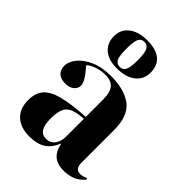

<svg xmlns="http://www.w3.org/2000/svg" viewBox="-235 -918 1042 1042"><g transform="rotate(45 285.5 -397.0)"><path d="M185 14Q117 14 79 -21.5Q41 -57 41 -122Q41 -175 68 -207Q95 -239 157.5 -255.5Q220 -272 327 -278V-407Q327 -466 306.5 -490.5Q286 -515 238 -515Q209 -515 177.5 -504.5Q146 -494 130 -478Q167 -435 178 -414Q189 -393 189 -380Q189 -359 171 -343Q153 -327 120 -327Q83 -327 65.5 -345Q48 -363 48 -392Q48 -424 74.5 -456.5Q101 -489 150 -510.5Q199 -532 267 -532Q370 -532 428 -488.5Q486 -445 486 -335V-86Q486 -37 523 -37Q544 -37 566 -48L571 -41Q544 -8 512 3Q480 14 451 14Q397 14 370 -11Q343 -36 335 -82Q314 -31 278.5 -8.5Q243 14 185 14ZM258 -41Q290 -41 308.5 -65Q327 -89 327 -128V-263Q255 -260 226.5 -234.5Q198 -209 198 -140Q198 -88 213 -64.5Q228 -41 258 -41ZM260 -583Q195 -583 160 -613.5Q125 -644 125 -696Q125 -748 164 -778Q203 -808 269 -808Q338 -808 372 -779Q406 -750 406 -697Q406 -644 366.5 -613.5Q327 -583 260 -583ZM266 -600Q288 -600 298.5 -619.5Q309 -639 309 -696Q309 -753 297.5 -772Q286 -791 264 -791Q241 -791 231 -771Q221 -751 221 -696Q221 -638 231.5 -619Q242 -600 266 -600Z"/></g></svg>

Font: Literata 72pt
Style: Bold
Weight: 700
Designer: Latin by Veronika Burian and Jose Scaglione. Greek by Irene Vlachou. Cyrillic by Vera Evstafieva.
Foundry: TypeTogether
Version: Version 3.002